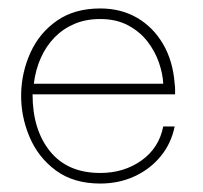

<svg xmlns="http://www.w3.org/2000/svg" viewBox="-20 -424 479 454"><path d="M217 10Q154 10 112 -21Q70 -52 49.5 -101Q29 -150 30 -202Q31 -253 52 -299.5Q73 -346 114.5 -375Q156 -404 217 -404Q266 -404 304 -382Q342 -360 365.5 -320Q389 -280 393 -226Q394 -220 394 -213.5Q394 -207 394 -201H57Q57 -117 98.5 -66Q140 -15 217 -15Q273 -15 314.5 -44.5Q356 -74 366 -125H393Q385 -85 360 -54.5Q335 -24 298 -7Q261 10 217 10ZM60 -226H366Q365 -249 356 -275.5Q347 -302 329 -325.5Q311 -349 283 -364Q255 -379 217 -379Q183 -379 156 -367.5Q129 -356 109 -335.5Q89 -315 76.5 -287Q64 -259 60 -226Z"/></svg>

Font: Darker Grotesque Light Light
Style: Regular
Weight: 300
Version: Version 1.000;gftools[0.9.28]